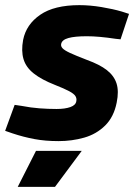

<svg xmlns="http://www.w3.org/2000/svg" viewBox="-25 -541 533 747"><path d="M203 8Q151 8 108.5 0Q66 -8 24 -22L-5 -32L32 -133L59 -129Q95 -122 129 -119.5Q163 -117 195 -117Q228 -117 249 -124.5Q270 -132 272 -148Q274 -158 268.5 -167Q263 -176 244.5 -186Q226 -196 188 -211Q137 -231 106.5 -255Q76 -279 66.5 -311Q57 -343 65 -386Q77 -446 131.5 -483.5Q186 -521 284 -521Q325 -521 370 -513.5Q415 -506 449 -496L477 -487L444 -388L425 -390Q392 -395 364 -397.5Q336 -400 313 -400Q266 -400 241 -393Q216 -386 213 -370Q211 -361 218.5 -353Q226 -345 247.5 -335Q269 -325 313 -308Q363 -290 391 -268Q419 -246 428.5 -216Q438 -186 429 -142Q418 -86 384 -52.5Q350 -19 302.5 -5.5Q255 8 203 8ZM44 186 115 46H293L189 186Z"/></svg>

Font: REM SemiBold
Style: Italic
Weight: 600
Italic angle: -11°
Designer: Octavio Pardo
Foundry: Ashler Design
Version: Version 1.005;gftools[0.9.28]